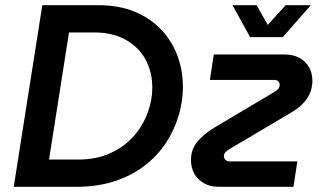

<svg xmlns="http://www.w3.org/2000/svg" viewBox="-20 -720 1254 740"><path d="M33 0 143 -700H358Q439 -700 500 -674.5Q561 -649 602.5 -604.5Q644 -560 664.5 -503.5Q685 -447 685 -384Q685 -331 669 -276Q653 -221 621 -171.5Q589 -122 540 -83.5Q491 -45 424.5 -22.5Q358 0 273 0ZM169 -105H281Q352 -105 406 -130Q460 -155 495.5 -195.5Q531 -236 549 -285Q567 -334 567 -382Q567 -441 542 -488.5Q517 -536 466.5 -565.5Q416 -595 342 -595H246ZM824 0Q791 0 766.5 -13.5Q742 -27 729 -50.5Q716 -74 716 -103Q716 -143 739.5 -172.5Q763 -202 806 -228L1038 -366Q1047 -371 1052.5 -377.5Q1058 -384 1058 -393Q1058 -401 1052.5 -406.5Q1047 -412 1037 -412H789L804 -510H1076Q1110 -510 1134 -497Q1158 -484 1171 -461Q1184 -438 1184 -409Q1184 -372 1164.5 -342Q1145 -312 1107 -289L862 -144Q854 -139 848.5 -133Q843 -127 843 -118Q843 -110 849 -104Q855 -98 864 -98H1126L1111 0ZM944 -577 876 -700H969L1012 -624L1081 -700H1178L1070 -577Z"/></svg>

Font: MuseoModerno Medium
Style: Italic
Weight: 500
Italic angle: -9°
Designer: Pablo Cosgaya, Héctor Gatti, Marcela Romero, and the Authors of The MuseoModerno Project.
Foundry: Omnibus-Type Team
Version: Version 1.003